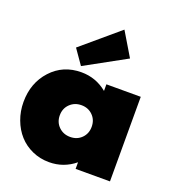

<svg xmlns="http://www.w3.org/2000/svg" viewBox="-140 -870 895 993"><g transform="rotate(20 307.5 -374.0)"><path d="M11.8 -233.6Q11.8 -338.6 76.6 -409.3Q141.4 -480 241.8 -480Q321.8 -480 383.6 -429.1V-465.5H572.7V0H383.6V-36.4Q321.8 14.5 241.8 14.5Q191.8 14.5 148.9 -4.8Q105.9 -24.1 75.9 -57.5Q45.9 -90.9 28.9 -136.6Q11.8 -182.3 11.8 -233.6ZM170.9 -590.5 374.5 -763.2 452.7 -632.7 227.7 -509.1ZM362.5 -295.2Q337.7 -320 300 -320Q262.3 -320 237 -295.2Q211.8 -270.5 211.8 -232.7Q211.8 -195 237 -170.2Q262.3 -145.5 300 -145.5Q337.7 -145.5 362.5 -170.2Q387.3 -195 387.3 -232.7Q387.3 -270.5 362.5 -295.2Z"/></g></svg>

Font: Spartan MB Black
Style: Regular
Weight: 900
Designer: Matt Bailey, Mirko Velimirovic
Foundry: Matt Bailey
Version: Version 1.005